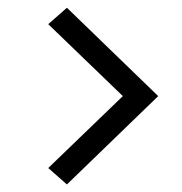

<svg xmlns="http://www.w3.org/2000/svg" viewBox="-20 -533 478 503"><path d="M106.4 -92.8 301.8 -281.2 106.4 -469.7 155.3 -512.7 394.5 -281.2 155.3 -49.8Z"/></svg>

Font: Sudo Variable
Style: Regular
Weight: 400
Monospace: yes
Designer: Jens Kutilek
Foundry: Jens Kutilek
Version: Version 0.040